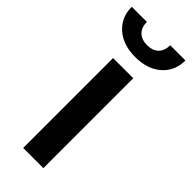

<svg xmlns="http://www.w3.org/2000/svg" viewBox="-268 -766 798 798"><g transform="rotate(45 131.5 -367.0)"><path d="M188.5 0V-528.3H69.8V0ZM289.6 -733.9H200.2Q200.2 -701.7 182.1 -683.8Q164.1 -666 131.8 -666Q99.6 -666 81.3 -683.8Q63 -701.7 63 -733.9H-25.9Q-25.9 -672.4 17.1 -634.3Q60.1 -596.2 131.8 -596.2Q203.6 -596.2 246.6 -634.3Q289.6 -672.4 289.6 -733.9Z"/></g></svg>

Font: FAU Chimera Medium
Style: Regular
Weight: 500
Version: Version 1.002;hotconv 1.0.117;makeotfexe 2.5.65602